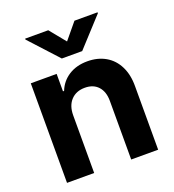

<svg xmlns="http://www.w3.org/2000/svg" viewBox="-136 -855 870 961"><g transform="rotate(-20 299.0 -375.0)"><path d="M201.2 0H56.6V-530.3H194.3V-437.5H200.2Q218.8 -484.4 260.3 -510.7Q301.8 -537.1 359.4 -537.1Q414.6 -537.1 456.1 -513.2Q497.6 -489.3 520 -444.1Q542.5 -398.9 542 -337.9V0H398.4V-312.5Q398.4 -361.3 373 -389.2Q347.7 -417 302.7 -417Q256.3 -417 228.8 -387.7Q201.2 -358.4 201.2 -306.6ZM298.8 -665 369.1 -750H492.2V-745.1L353.5 -593.8H245.1L106.4 -745.1V-750H229.5Z"/></g></svg>

Font: Pretendard
Style: Bold
Weight: 700
Designer: Base glyphs from Inter by Rasmus Andersson; Hangeul glyphs from Noto Sans CJK(Source Han Sans) by Jang Soo-young and Kan
Foundry: Kil Hyung-jin
Version: Version 1.309